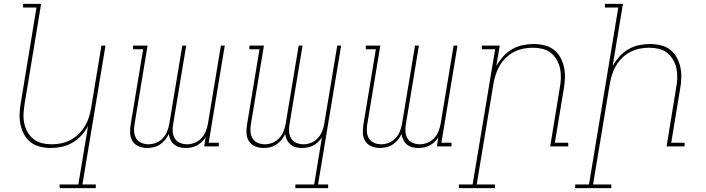

<svg xmlns="http://www.w3.org/2000/svg" viewBox="-20 -755 3640 990"><path d="M474 215H288L287 196H384L434 -105Q420 -79 399.5 -56.5Q379 -34 353 -19Q327 -4 298.5 2Q270 8 242 8Q214 8 187 1.5Q160 -5 139 -21Q118 -37 105 -60.5Q92 -84 86 -111Q80 -138 81 -166.5Q82 -195 87 -223L168 -716H99V-735H192L107 -220Q103 -195 101.5 -169Q100 -143 105 -119Q110 -95 122 -74Q134 -53 153 -38Q172 -23 196.5 -17Q221 -11 247 -11Q271 -11 295.5 -16Q320 -21 343 -33Q366 -45 385 -63.5Q404 -82 417.5 -104.5Q431 -127 438.5 -151Q446 -175 450 -199L503 -520H524L405 196H474Z M739 8Q716 8 695.5 -0.5Q675 -9 663.5 -27Q652 -45 651 -68Q650 -91 654 -114L718 -501H666V-520H741L673 -110Q670 -91 672 -72.5Q674 -54 683.5 -39.5Q693 -25 710 -18Q727 -11 746 -11Q766 -11 785.5 -19Q805 -27 819.5 -42.5Q834 -58 842 -78Q850 -98 853 -117L920 -520H940L872 -110Q869 -91 871 -72.5Q873 -54 882.5 -39.5Q892 -25 909 -18Q926 -11 945 -11Q965 -11 984.5 -19Q1004 -27 1018.5 -42.5Q1033 -58 1041 -78Q1049 -98 1052 -117L1119 -520H1139L1056 -19H1108V0H1033L1040 -47Q1032 -34 1020.5 -23Q1009 -12 995.5 -5Q982 2 967 5Q952 8 938 8Q921 8 905.5 4Q890 0 878 -10Q866 -20 859.5 -34Q853 -48 850 -64Q843 -48 831.5 -34Q820 -20 805 -10Q790 0 773 4Q756 8 739 8Z M1672 215H1503V196H1600L1640 -47Q1632 -34 1620.5 -23Q1609 -12 1595.5 -5Q1582 2 1567 5Q1552 8 1538 8Q1521 8 1505.5 4Q1490 0 1478 -10Q1466 -20 1459.5 -34Q1453 -48 1450 -64Q1443 -48 1431.5 -34Q1420 -20 1405 -10Q1390 0 1373 4Q1356 8 1339 8Q1316 8 1295.5 -0.5Q1275 -9 1263.5 -27Q1252 -45 1251 -68Q1250 -91 1254 -114L1318 -501H1266V-520H1341L1273 -110Q1270 -91 1272 -72.5Q1274 -54 1283.5 -39.5Q1293 -25 1310 -18Q1327 -11 1346 -11Q1366 -11 1385.5 -19Q1405 -27 1419.5 -42.5Q1434 -58 1442 -78Q1450 -98 1453 -117L1520 -520H1540L1472 -110Q1469 -91 1471 -72.5Q1473 -54 1482.5 -39.5Q1492 -25 1509 -18Q1526 -11 1545 -11Q1565 -11 1584.5 -19Q1604 -27 1618.5 -42.5Q1633 -58 1641 -78Q1649 -98 1652 -117L1719 -520H1739L1620 196H1672Z M1939 8Q1916 8 1895.5 -0.5Q1875 -9 1863.5 -27Q1852 -45 1851 -68Q1850 -91 1854 -114L1918 -501H1866V-520H1941L1873 -110Q1870 -91 1872 -72.5Q1874 -54 1883.5 -39.5Q1893 -25 1910 -18Q1927 -11 1946 -11Q1966 -11 1985.5 -19Q2005 -27 2019.5 -42.5Q2034 -58 2042 -78Q2050 -98 2053 -117L2120 -520H2140L2072 -110Q2069 -91 2071 -72.5Q2073 -54 2082.5 -39.5Q2092 -25 2109 -18Q2126 -11 2145 -11Q2165 -11 2184.5 -19Q2204 -27 2218.5 -42.5Q2233 -58 2241 -78Q2249 -98 2252 -117L2319 -520H2339L2256 -19H2308V0H2233L2240 -47Q2232 -34 2220.5 -23Q2209 -12 2195.5 -5Q2182 2 2167 5Q2152 8 2138 8Q2121 8 2105.5 4Q2090 0 2078 -10Q2066 -20 2059.5 -34Q2053 -48 2050 -64Q2043 -48 2031.5 -34Q2020 -20 2005 -10Q1990 0 1973 4Q1956 8 1939 8Z M2532 215H2346V196H2417L2533 -501H2464V-520H2557L2539 -415Q2554 -441 2574 -463.5Q2594 -486 2620 -501Q2646 -516 2674.5 -522Q2703 -528 2731 -528Q2759 -528 2786.5 -521.5Q2814 -515 2835 -499Q2856 -483 2869 -459.5Q2882 -436 2888 -409Q2894 -382 2893 -353.5Q2892 -325 2887 -297L2841 -19H2910V0H2817L2866 -300Q2871 -325 2872 -351Q2873 -377 2868 -401Q2863 -425 2851 -446Q2839 -467 2820.5 -482Q2802 -497 2777.5 -503Q2753 -509 2727 -509Q2703 -509 2678 -504Q2653 -499 2630 -487Q2607 -475 2588 -456.5Q2569 -438 2556 -415.5Q2543 -393 2535.5 -369Q2528 -345 2524 -321L2438 196H2532Z M3132 215H2946V196H3017L3168 -716H3099V-735H3192L3139 -415Q3154 -441 3174 -463.5Q3194 -486 3220 -501Q3246 -516 3274.5 -522Q3303 -528 3331 -528Q3359 -528 3386.5 -521.5Q3414 -515 3435 -499Q3456 -483 3469 -459.5Q3482 -436 3488 -409Q3494 -382 3493 -353.5Q3492 -325 3487 -297L3441 -19H3510V0H3417L3466 -300Q3471 -325 3472 -351Q3473 -377 3468 -401Q3463 -425 3451 -446Q3439 -467 3420.5 -482Q3402 -497 3377.5 -503Q3353 -509 3327 -509Q3303 -509 3278 -504Q3253 -499 3230 -487Q3207 -475 3188 -456.5Q3169 -438 3156 -415.5Q3143 -393 3135.5 -369Q3128 -345 3124 -321L3038 196H3132Z"/></svg>

Font: Iosevka HT Thin Extended
Style: Italic
Weight: 100
Width: 7
Italic angle: -9°
Monospace: yes
Designer: Belleve Invis
Foundry: Belleve Invis
Version: Version 32.3.0; ttfautohint (v1.8.4)